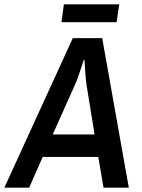

<svg xmlns="http://www.w3.org/2000/svg" viewBox="-54 -861 651 881"><path d="M-34 0 280 -686H415L537 0H421L397 -141H142L80 0ZM188 -244H380L343 -472Q340 -493 338 -519.5Q336 -546 335 -565.5Q334 -585 334 -585H330Q330 -585 323.5 -565Q317 -545 308 -518.5Q299 -492 290 -472ZM228 -759 239 -841H493L481 -759Z"/></svg>

Font: Archivo Narrow SemiBold
Style: Italic
Weight: 600
Italic angle: -8°
Designer: Hector Gatti
Foundry: Omnibus-Type
Version: Version 3.002